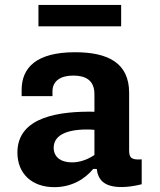

<svg xmlns="http://www.w3.org/2000/svg" viewBox="-20 -762 660 794"><path d="M290.5 -546C130 -546 69.5 -482 69.5 -390V-364.5H197V-383.5C197 -428.5 231.5 -449.5 284 -449.5C334.5 -449 370.5 -430 370.5 -372.5V-300C229 -302.5 52 -281 52 -131C52 -43 113 12 204.5 12C274.5 12 330 -20 365.5 -63.5H380C385.5 -19.5 409 11.5 482.5 11.5C508 11.5 535.5 7.5 566 0V-103C524 -100 514 -108.5 514 -141V-378.5C514 -501 427.5 -546 290.5 -546ZM481 -741.5H139V-653H481ZM202 -151C202 -200 250.5 -226.5 339.5 -226.5C350.5 -226.5 360.5 -226 370.5 -225V-121C342.5 -102.5 311 -90.5 277.5 -90.5C230.5 -90.5 202 -113.5 202 -151Z"/></svg>

Font: Monaspace Neon
Style: Bold
Weight: 700
Designer: Riley Cran & the Lettermatic Team
Foundry: Lettermatic
Version: Version 1.200 (Monaspace Neon)